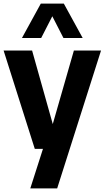

<svg xmlns="http://www.w3.org/2000/svg" viewBox="-21 -828 582 1068"><path d="M172.5 0 -1 -547H157.5L272.5 -138L390 -547H541L297 220H147.5L218 0ZM101 -616.5 206 -808H334L439 -616.5H332L270 -737.5L208 -616.5Z"/></svg>

Font: Encode Sans SemiCondensed SemiCondensed
Style: Bold
Weight: 700
Width: 4
Designer: Multiple Designers
Foundry: Impallari Type
Version: Version 3.000; ttfautohint (v1.8.3) -l 8 -r 50 -G 200 -x 14 